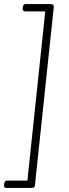

<svg xmlns="http://www.w3.org/2000/svg" viewBox="-31 -788 341 946"><path d="M219 -768Q227 -768 231 -764Q235 -760 234 -753L141 126Q140 138 124 138H1Q-6 138 -9 134.5Q-12 131 -11 124L-10 116Q-9 108 -5.5 105Q-2 102 6 102H104L192 -732H93Q80 -732 81 -746L82 -754Q83 -762 86.5 -765Q90 -768 98 -768Z"/></svg>

Font: Asap Thin
Style: Italic
Weight: 250
Italic angle: -6°
Designer: Pablo Cosgaya
Foundry: Omnibus-Type
Version: Version 3.001